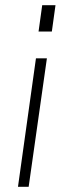

<svg xmlns="http://www.w3.org/2000/svg" viewBox="-20 -717 249 737"><path d="M49 0 118 -493H160L90 0ZM128 -596 142 -697H193L179 -596Z"/></svg>

Font: Hanken Grotesk ExtraLight
Style: Italic
Weight: 250
Italic angle: -8°
Designer: Alfredo Marco Pradil
Foundry: Hanken Design Co.
Version: Version 3.013